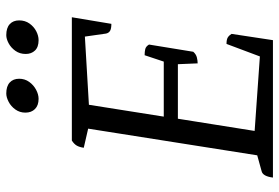

<svg xmlns="http://www.w3.org/2000/svg" viewBox="-159 -731 890 612"><g transform="rotate(-90 286.0 -425.0)"><path d="M26 0Q28 -16 33 -25Q38 -34 46 -36L111 -54L95 -38L184 -602L195 -586L121 -603Q123 -617 128 -625.5Q133 -634 144 -641H537L516 -515Q501 -515 494 -519Q487 -523 485 -532L474 -609L485 -600L248 -586L260 -599L219 -340L211 -348H404L393 -340L416 -409Q427 -409 435.5 -407Q444 -405 450 -395L427 -254Q419 -245 409 -242.5Q399 -240 390 -240L387 -312L398 -303H204L215 -312L173 -48L165 -59L421 -41L407 -28L452 -148Q466 -148 472.5 -144Q479 -140 484 -132L464 0ZM464 -747Q442 -747 431 -758.5Q420 -770 420 -788Q420 -807 430 -821Q440 -835 454 -842.5Q468 -850 480 -850Q503 -850 515 -839Q527 -828 527 -809Q527 -790 517 -776Q507 -762 492.5 -754.5Q478 -747 464 -747ZM277 -747Q256 -747 244.5 -758.5Q233 -770 233 -789Q233 -807 243 -821Q253 -835 267.5 -842.5Q282 -850 294 -850Q317 -850 329 -839Q341 -828 341 -809Q341 -791 331 -777Q321 -763 306 -755Q291 -747 277 -747Z"/></g></svg>

Font: Petrona
Style: Italic
Weight: 400
Italic angle: -9°
Designer: Ringo R. Seeber
Foundry: Ringo R. Seeber
Version: Version 2.001; ttfautohint (v1.8.3)